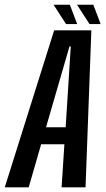

<svg xmlns="http://www.w3.org/2000/svg" viewBox="-56 -806 455 826"><path d="M-35.5 0 177 -675.5H337L312 0H209L221 -185.5H121L67.5 0ZM142 -258.5H226.5L248.5 -606.5H243ZM329 -702.5 275.5 -785.5H345.5L377 -702.5ZM228 -702.5 174.5 -785.5H244.5L276 -702.5Z"/></svg>

Font: Anybody Condensed Medium
Style: Italic
Weight: 500
Width: 3
Italic angle: -10°
Designer: Tyler Finck
Foundry: Etcetera Type Company
Version: Version 1.010; ttfautohint (v1.8.3) -l 8 -r 50 -G 200 -x 14 